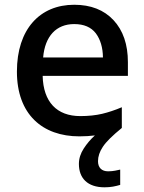

<svg xmlns="http://www.w3.org/2000/svg" viewBox="-20 -569 612 815"><path d="M396 115.2C396 95.2 402.8 74.7 416.5 54.2C430.2 33.2 457 6.8 497.1 -25.9V-113.8C468.3 -101.6 440.4 -92.3 413.6 -85.9C386.7 -79.6 355.5 -76.2 320.8 -76.2C221.2 -76.2 163.6 -136.2 161.1 -247.1H522.9V-305.2C522.9 -380.4 502.4 -439.9 461.9 -483.4C421.4 -526.9 365.7 -548.8 294.9 -548.8C149.9 -548.8 51.8 -445.8 51.8 -265.1C51.8 -83.5 160.2 9.8 316.9 9.8C340.8 9.8 362.8 8.3 382.8 5.9C364.7 22 349.1 40.5 335.4 61.5C321.8 82.5 314.9 104 314.9 127C314.9 187 351.1 226.1 423.8 226.1C450.7 226.1 470.2 221.7 490.2 215.8V150.9C478 153.3 461.9 158.2 439 158.2C412.1 158.2 396 143.1 396 115.2ZM294.9 -466.8C336.4 -466.8 366.7 -453.6 386.7 -427.7C406.2 -401.4 416.5 -367.2 417 -325.2H163.1C170.9 -415.5 218.8 -466.8 294.9 -466.8Z"/></svg>

Font: Noto Reveo Sans
Style: Regular
Weight: 500
Designer: Monotype Design Team
Foundry: Monotype Imaging Inc.
Version: Version 2.007